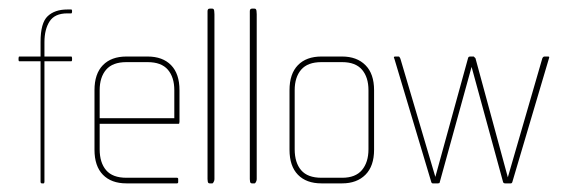

<svg xmlns="http://www.w3.org/2000/svg" viewBox="-20 -425 1309 445"><path d="M145 -283H83V-4Q83 0 81 0H77Q74 0 74 -4V-283H25Q23 -283 23 -286V-290Q23 -294 25 -294H74V-328Q74 -372 90.5 -387.5Q107 -403 136 -403H145Q147 -403 147 -400V-398Q147 -394 145 -394H136Q107 -394 95 -375.5Q83 -357 83 -327V-294H145Q147 -294 147 -290V-286Q147 -283 145 -283Z M394 -138H211V-79Q211 -48 226 -30.5Q241 -13 273 -13H390Q393 -13 393 -10V-3Q393 0 390 0H273Q238 0 218.5 -20Q199 -40 199 -78V-216Q199 -254 218.5 -274Q238 -294 273 -294H322Q357 -294 376.5 -274Q396 -254 396 -216V-143Q396 -138 394 -138ZM384 -216Q384 -246 369 -263.5Q354 -281 322 -281H273Q241 -281 226 -263.5Q211 -246 211 -216V-151H384Z M472 0H466Q462 0 461.5 -4.5Q461 -9 461 -10V-391Q461 -393 461 -399Q461 -405 466 -405H472Q476 -405 476.5 -399.5Q477 -394 477 -392V-10Q477 -7 476 -5Q474 0 472 0Z M570 0H564Q560 0 559.5 -4.5Q559 -9 559 -10V-391Q559 -393 559 -399Q559 -405 564 -405H570Q574 -405 574.5 -399.5Q575 -394 575 -392V-10Q575 -7 574 -5Q572 0 570 0Z M773 0H725Q690 0 670.5 -20Q651 -40 651 -78V-216Q651 -254 670.5 -274Q690 -294 725 -294H773Q807 -294 827 -274Q847 -254 847 -216V-78Q847 -40 827 -20Q807 0 773 0ZM834 -216Q834 -246 819 -263.5Q804 -281 773 -281H725Q693 -281 678 -263.5Q663 -246 663 -216V-79Q663 -48 678 -30.5Q693 -13 725 -13H773Q804 -13 819 -31Q834 -49 834 -79Z M1168 -5Q1167 0 1164 0H1151Q1147 0 1146 -3L1073 -270L999 -2Q999 0 995 0H983Q980 0 979 -5L894 -289Q891 -294 896 -294H904Q906 -294 908 -289L989 -15L1065 -291Q1066 -294 1070 -294H1078Q1080 -292 1080 -292Q1080 -292 1082 -290L1157 -14L1237 -290Q1239 -294 1242 -294H1251Q1253 -294 1253 -292Z"/></svg>

Font: Chathura Thin
Style: Regular
Weight: 250
Designer: Appaji Ambarisha Darbha
Foundry: Aditya Fonts
Version: Version 1.002 2016